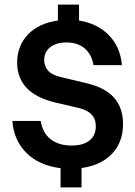

<svg xmlns="http://www.w3.org/2000/svg" viewBox="-20 -745 590 840"><path d="M245 75V-9.2Q150.8 -20.8 95.4 -76.3Q40 -131.7 34.2 -215.8H158.3Q166.7 -162.5 202.1 -135.4Q237.5 -108.3 293.3 -108.3Q344.2 -108.3 371.7 -130.4Q399.2 -152.5 399.2 -192.5Q399.2 -224.2 380.4 -244.2Q361.7 -264.2 320.8 -273.3L218.3 -297.5Q136.7 -317.5 95.8 -361.2Q55 -405 55 -470.8Q55 -545 102.9 -594.6Q150.8 -644.2 233.3 -655V-725H325.8V-655Q405.8 -642.5 456.2 -591.2Q506.7 -540 513.3 -460H389.2Q380.8 -507.5 350.4 -533.3Q320 -559.2 270 -559.2Q225.8 -559.2 199.6 -538.3Q173.3 -517.5 173.3 -482.5Q173.3 -454.2 191.2 -435Q209.2 -415.8 247.5 -407.5L355.8 -381.7Q439.2 -362.5 478.8 -317.9Q518.3 -273.3 518.3 -202.5Q518.3 -123.3 470.4 -72.5Q422.5 -21.7 336.7 -10V75Z"/></svg>

Font: Funnel Sans SemiBold
Style: Regular
Weight: 600
Designer: NORD ID, Kristian Moeller
Foundry: Dicotype
Version: Version 1.000